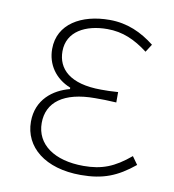

<svg xmlns="http://www.w3.org/2000/svg" viewBox="-68 -600 609 673"><g transform="rotate(10 237.0 -263.5)"><path d="M263 13C342 13 392 -7 452 -56L432 -84C376 -37 332 -20 267 -20C163 -20 97 -67 97 -143C97 -217 155 -261 266 -261C291 -261 311 -261 342 -259V-296C315 -294 302 -294 282 -294C170 -294 125 -341 125 -403C125 -474 190 -507 267 -507C322 -507 366 -487 412 -452L430 -480C384 -516 333 -540 269 -540C169 -540 88 -494 88 -405C88 -350 119 -304 174 -282V-277C116 -262 59 -220 59 -141C59 -51 136 13 263 13Z"/></g></svg>

Font: Noto Sans T Chinese Thin
Style: Regular
Weight: 100
Designer: Ryoko NISHIZUKA (kana & ideographs); Paul D. Hunt (Latin, Greek & Cyrillic); Wenlong ZHANG (bopomofo); Sandoll Communica
Foundry: Adobe Systems Incorporated
Version: Version 1.000;PS 1;hotconv 1.0.78;makeotf.lib2.5.61930